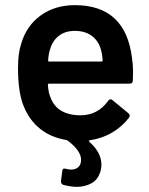

<svg xmlns="http://www.w3.org/2000/svg" viewBox="-20 -539 580 746"><path d="M493 -313Q497 -288 497 -257L496 -226Q496 -214 484 -214H171Q166 -214 166 -209Q169 -176 175 -164Q199 -92 292 -91Q360 -91 400 -147Q404 -153 410 -153Q414 -153 417 -150L479 -99Q484 -95 484 -90Q484 -87 482 -83Q456 -48 416.5 -24.5Q377 -1 329 6Q325 7 325 9Q325 10 327 12Q374 53 374 101Q374 114 371 124Q362 158 336.5 172.5Q311 187 278 187Q255 187 225 179Q217 175 217 166Q217 165 217 164L222 125Q223 116 230 116Q233 116 237 117Q248 120 256 120Q273 120 284 110.5Q295 101 295 82Q295 47 244 8L238 5Q178 -5 136.5 -38Q95 -71 73 -124Q50 -178 50 -274Q50 -332 62 -368Q82 -438 137.5 -478.5Q193 -519 271 -519Q468 -519 493 -313ZM271 -419Q234 -419 209.5 -400.5Q185 -382 175 -349Q169 -332 167 -305Q167 -304 167 -303Q167 -300 171 -300H374Q379 -300 379 -305Q377 -330 373 -343Q364 -379 337.5 -399Q311 -419 271 -419Z"/></svg>

Font: LinhAnh SemBd
Style: Regular
Weight: 600
Monospace: yes
Designer: Jeremy Tribby
Foundry: Tribby Type
Version: Version 1.408